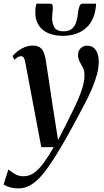

<svg xmlns="http://www.w3.org/2000/svg" viewBox="-66 -776 566 1042"><path d="M71.5 -436Q68 -455.5 62.8 -463.2Q57.5 -471 48.5 -471Q39 -471 30.5 -465.8Q22 -460.5 11.5 -451.5L2.5 -472Q13 -485 29.8 -498Q46.5 -511 67.5 -519.8Q88.5 -528.5 111.5 -528.5Q136 -528.5 150 -519Q164 -509.5 171.2 -491.8Q178.5 -474 182.5 -449.5Q188 -413 194.2 -372.2Q200.5 -331.5 206.8 -288.5Q213 -245.5 219.5 -203Q226 -160.5 232.5 -121.5L249 -15.5L299.5 -114.5Q325 -165 342.8 -203Q360.5 -241 371.5 -270.5Q382.5 -300 387.5 -323.5Q392.5 -347 392.5 -367.5Q392.5 -392 383.5 -409.5Q374.5 -427 366 -442.5Q357.5 -458 357.5 -477.5Q357.5 -500 371.5 -514Q385.5 -528 406.5 -528Q428 -528 442 -516.8Q456 -505.5 463 -486Q470 -466.5 470 -442Q470 -408 459.5 -369.5Q449 -331 430.5 -288.5Q412 -246 387.5 -200.5Q372 -171 355.2 -139.8Q338.5 -108.5 320.8 -76Q303 -43.5 284.5 -11.2Q266 21 247 52.2Q228 83.5 208 112.5Q181 153.5 153.5 183.8Q126 214 96.5 230.2Q67 246.5 34 246.5Q9.5 246.5 -10.2 241Q-30 235.5 -46.5 225.5L-20.5 143.5Q-9 153 12 166.8Q33 180.5 61.5 180.5Q93.5 180.5 120.2 161Q147 141.5 172.5 106Q198 70.5 225.5 22.5H158ZM207 -756Q217.5 -756 219.5 -746.2Q221.5 -736.5 220 -721.5Q220 -714.5 218.8 -705Q217.5 -695.5 217 -688.5Q215 -652.5 228 -629.2Q241 -606 278.5 -606Q308 -606 324.2 -619.8Q340.5 -633.5 348 -658Q355.5 -682.5 358.5 -713.5Q360.5 -731 366 -743.5Q371.5 -756 383.5 -756H455.5Q455.5 -751.5 455 -745.5Q454.5 -739.5 452.5 -727Q441.5 -655.5 394.2 -618.5Q347 -581.5 275 -581.5Q228.5 -581.5 193.5 -597.2Q158.5 -613 140.5 -644.8Q122.5 -676.5 126 -724Q126.5 -732 127.8 -740Q129 -748 131.5 -756Z"/></svg>

Font: Merriweather 120pt Medium
Style: Italic
Weight: 500
Italic angle: -7.8°
Version: Version 2.101